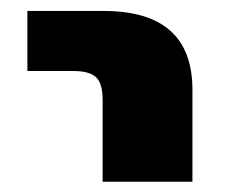

<svg xmlns="http://www.w3.org/2000/svg" viewBox="-20 -540 436 359"><path d="M31.2 -407.2V-519.5H173.8Q339.8 -519.5 339.8 -372.1V-200.2H171.9V-353.5Q171.9 -383.8 159.7 -395.5Q147.5 -407.2 117.2 -407.2Z"/></svg>

Font: GenEi M Gothic v2 Heavy
Style: Regular
Weight: 800
Version: Version 2.0